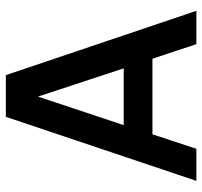

<svg xmlns="http://www.w3.org/2000/svg" viewBox="-38 -678 716 681"><g transform="rotate(-90 320.5 -338.0)"><path d="M19 0 246.1 -675.8H394L622.1 0H503.9L452.1 -155.8H184.1L132.8 0ZM216.8 -257.8H418L317.9 -562Z"/></g></svg>

Font: Clear Sans Medium
Style: Regular
Weight: 500
Foundry: Intel Corporation
Version: Version 1.00